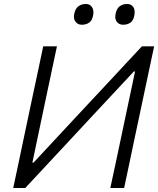

<svg xmlns="http://www.w3.org/2000/svg" viewBox="-20 -946 796 966"><path d="M46.5 0Q59 -59.5 71 -115Q82.5 -170.5 96.5 -236.5L146.5 -473Q161 -540.5 173 -597Q184.5 -653 197.5 -713H266.5Q254 -653.5 242 -597.5Q230 -541 215.5 -473L143 -128H149L361 -356Q441.5 -442 524.5 -531Q607 -620 694 -713H755.5Q743 -654.5 731 -597.5Q719 -540.5 704.5 -472.5L654.5 -237Q640.5 -170.5 629 -115.5Q617 -60 604.5 0H535Q548 -60 559.8 -115.2Q571.5 -170.5 585.5 -236.5L659.5 -586.5H653.5L437 -354.5Q339 -249 259.8 -164Q180.5 -79 107 0ZM567.5 -837Q560 -847 560 -862Q560 -869.5 562 -878Q567.5 -904 583 -915Q598.5 -926 619 -926Q641 -926 651 -910Q657.5 -899.5 657.5 -884.5Q657.5 -877 656 -868.5Q651 -842 635.8 -831.8Q620.5 -821.5 599.5 -821.5Q578.5 -821.5 567.5 -837ZM391.5 -821.5Q371 -821.5 360 -837Q352 -847 352 -862.5Q352 -869.5 354 -878Q359.5 -904 375.2 -915Q391 -926 411.5 -926Q433 -926 443 -910Q450 -899 450 -883.5Q450 -876.5 448.5 -868.5Q443.5 -842 428 -831.8Q412.5 -821.5 391.5 -821.5Z"/></svg>

Font: Heraclito Light
Style: Italic
Weight: 300
Italic angle: -12°
Designer: Kostas Bartsokas (font) & Cristiano Sobral (main changes)
Foundry: Kostas Bartsokas (font) & Cristiano Sobral (main changes)
Version: Version 1.00;July 8, 2020;FontCreator 13.0.0.2655 64-bit